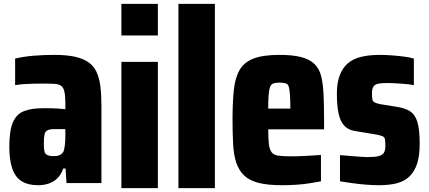

<svg xmlns="http://www.w3.org/2000/svg" viewBox="-20 -891 2210 990"><path d="M257 -86Q270 -86 280 -88.5Q290 -91 297 -97Q304 -103 308 -111Q312 -123 314.5 -143Q317 -163 317 -189V-225H257Q236 -225 224.5 -219Q213 -213 209.5 -197.5Q206 -182 206 -152Q206 -126 209 -111.5Q212 -97 224 -91.5Q236 -86 257 -86ZM177 64Q124 64 91 43Q58 22 43 -22.5Q28 -67 28 -135Q28 -216 46 -259Q64 -302 102.5 -317.5Q141 -333 201 -333Q212 -333 225.5 -333Q239 -333 253 -332.5Q267 -332 283 -331Q299 -330 317 -328V-358Q317 -394 312.5 -416Q308 -438 296.5 -447.5Q285 -457 262 -458.5Q239 -460 203 -460Q179 -460 154 -459.5Q129 -459 105.5 -457.5Q82 -456 58 -452V-589Q105 -600 156 -604Q207 -608 261 -608Q322 -608 364 -599Q406 -590 434 -571.5Q462 -553 477 -521.5Q492 -490 497.5 -446.5Q503 -403 503 -343V53H323L318 -22H306Q296 8 277 27Q258 46 232.5 55Q207 64 177 64Z M606 79V-572H794V79ZM606 -708V-871H794V-708Z M900 79V-871H1088V79Z M1477 -331Q1477 -378 1475 -404Q1473 -430 1469 -444Q1465 -458 1452 -461.5Q1439 -465 1421 -465Q1401 -465 1389 -460.5Q1377 -456 1372 -441.5Q1367 -427 1365 -400Q1363 -373 1363 -331ZM1435 64Q1359 64 1311.5 51.5Q1264 39 1237 12Q1210 -15 1197.5 -54.5Q1185 -94 1182 -149Q1179 -204 1179 -271Q1179 -362 1185.5 -425.5Q1192 -489 1215 -529.5Q1238 -570 1287 -589Q1336 -608 1421 -608Q1490 -608 1533.5 -596.5Q1577 -585 1602 -560.5Q1627 -536 1636.5 -496.5Q1646 -457 1648.5 -401Q1651 -345 1651 -271V-224H1363Q1363 -176 1366.5 -148Q1370 -120 1380.5 -106Q1391 -92 1414 -88.5Q1437 -85 1478 -85Q1497 -85 1520.5 -85.5Q1544 -86 1573.5 -88Q1603 -90 1635 -92V44Q1612 48 1579.5 53.5Q1547 59 1509.5 61.5Q1472 64 1435 64Z M1934 64Q1902 64 1865.5 61Q1829 58 1794 53Q1759 48 1733 44V-91Q1754 -90 1772.5 -88Q1791 -86 1808.5 -85Q1826 -84 1842.5 -82.5Q1859 -81 1873 -81Q1910 -81 1930 -85.5Q1950 -90 1958.5 -102Q1967 -114 1967 -139Q1967 -162 1965 -173Q1963 -184 1951.5 -189Q1940 -194 1916 -198L1807 -216Q1775 -222 1755 -243Q1735 -264 1726 -305Q1717 -346 1717 -410Q1717 -465 1732 -503.5Q1747 -542 1774 -565Q1801 -588 1842.5 -598Q1884 -608 1938 -608Q1968 -608 2001 -605.5Q2034 -603 2064 -599Q2094 -595 2114 -589V-452Q2088 -457 2064.5 -458.5Q2041 -460 2020 -461.5Q1999 -463 1982 -463Q1951 -463 1933 -460Q1915 -457 1906.5 -446Q1898 -435 1898 -411Q1898 -390 1900 -379Q1902 -368 1911.5 -363Q1921 -358 1940 -354L2033 -339Q2069 -333 2094.5 -317Q2120 -301 2132 -262.5Q2144 -224 2144 -150Q2144 -87 2130.5 -46.5Q2117 -6 2091 19Q2065 44 2026 54Q1987 64 1934 64Z"/></svg>

Font: Farlight84_Sys_V01
Style: Bold
Weight: 700
Designer: Monotype Design Team, Nadine Chahine and Nizar Qandah
Foundry: Monotype Imaging Inc.
Version: Version 2.004;October 31, 2024;FontCreator 14.0.0.2814 64-bi